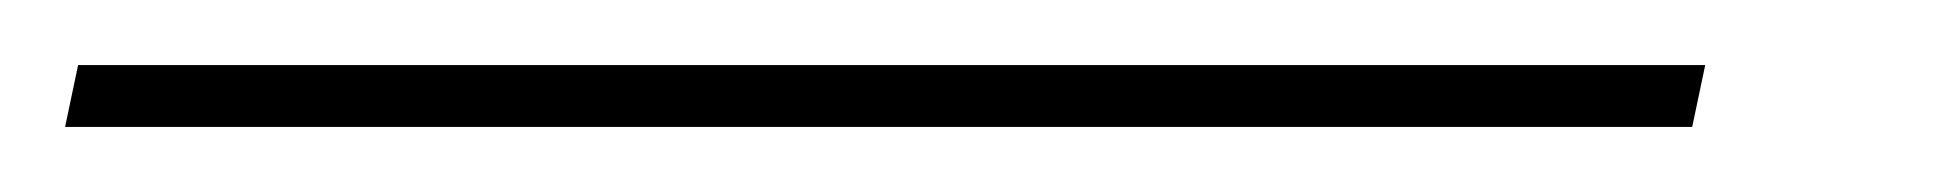

<svg xmlns="http://www.w3.org/2000/svg" viewBox="-75 -20 595 59"><path d="M-51 0H449L445 19H-55Z"/></svg>

Font: Montserrat Alternates Thin
Style: Italic
Weight: 250
Italic angle: -11.3°
Designer: Julieta Ulanovsky
Foundry: Julieta Ulanovsky
Version: Version 7.200